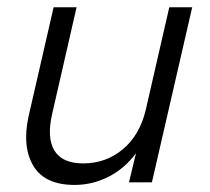

<svg xmlns="http://www.w3.org/2000/svg" viewBox="-20 -508 586 535"><path d="M188 7.3Q105 7.3 73.2 -45.4Q41.5 -98.1 59.1 -181.6L129.4 -487.8H193.4L125.5 -191.4Q109.9 -124.5 131.6 -88.6Q153.3 -52.7 211.4 -52.7Q275.4 -52.7 322.5 -92.3Q369.6 -131.8 386.2 -202.1L451.7 -487.8H515.6L403.3 0H339.4L358.9 -81.1Q326.7 -37.6 281.7 -15.1Q236.8 7.3 188 7.3Z"/></svg>

Font: HK Grotesk Legacy
Style: Italic
Weight: 400
Italic angle: -13°
Designer: Alfredo Marco Pradil
Foundry: Hanken Design Co.
Version: Version 2.022;PS 002.022;hotconv 1.0.88;makeotf.lib2.5.64775